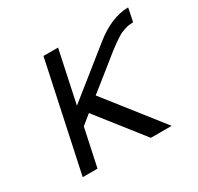

<svg xmlns="http://www.w3.org/2000/svg" viewBox="-110 -601 750 729"><g transform="rotate(-30 265.0 -236.5)"><path d="M58.1 0 159.2 -473.1H223.1L174.8 -246.1L379.9 -410.2Q456.1 -471.2 529.8 -472.2L518.1 -414.1Q505.9 -413.1 498 -412.1Q490.2 -411.1 479.7 -407.5Q469.2 -403.8 463.1 -401.4Q457 -398.9 444.1 -390.4Q431.2 -381.8 422.6 -376Q414.1 -370.1 394 -354.5Q374 -338.9 359.1 -326.4Q344.2 -314 313.2 -289.6Q282.2 -265.1 255.9 -244.1L448.2 0H356.9L200.2 -199.2L158.2 -165L123 0Z"/></g></svg>

Font: CMU Bright
Style: Oblique
Weight: 500
Italic angle: -12°
Version: Version 0.7.0